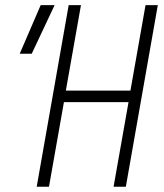

<svg xmlns="http://www.w3.org/2000/svg" viewBox="-20 -713 626 733"><path d="M413.6 0 470.7 -323.2H224.1L167 0H120.1L242.2 -693.4H289.1L231.4 -367.2H478L535.6 -693.4H582.5L460.4 0ZM55.2 -507.8 135.3 -693.4H188.5L101.1 -507.8Z"/></svg>

Font: CaskaydiaCove NFP ExtraLight
Style: Italic
Weight: 200
Italic angle: -10°
Designer: Aaron Bell
Foundry: Saja Typeworks
Version: Version 2111.001; VTT 6.35;Nerd Fonts 3.1.1